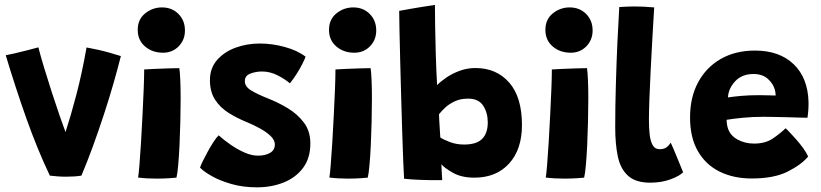

<svg xmlns="http://www.w3.org/2000/svg" viewBox="-20 -744 3434 803"><path d="M342 -545.5Q395 -536 436.8 -524Q478.5 -512 485.5 -509.5Q473 -459.5 454.8 -395.8Q436.5 -332 414 -263.5Q391.5 -195 367.5 -129.2Q343.5 -63.5 320.5 -9.5Q294 -5 255.5 -5Q236.5 -5 218.8 -6.5Q201 -8 188.5 -9.5Q136.5 -118.5 90.5 -248.2Q44.5 -378 4 -513Q14 -514.5 40 -520.5Q66 -526.5 94.5 -533.8Q123 -541 140.5 -546Q149.5 -510 164.8 -459.8Q180 -409.5 197.2 -356.5Q214.5 -303.5 229.8 -259.2Q245 -215 254 -191.5Q276.5 -261 299.8 -349.5Q323 -438 342 -545.5Z M662 -523.5Q617 -523.5 586.5 -549.8Q556 -576 556 -619Q556 -663 587 -688Q618 -713 657.5 -713Q699 -713 726.2 -685.8Q753.5 -658.5 753.5 -616.5Q753.5 -577 727.2 -550.2Q701 -523.5 662 -523.5ZM718 -1Q709.5 0 685.8 1.5Q662 3 635.5 3Q616 3 596.2 2Q576.5 1 557.5 -1.5Q560 -14.5 563.2 -54.5Q566.5 -94.5 569.8 -149.2Q573 -204 576 -262.5Q579 -321 581 -371.8Q583 -422.5 583 -453.5Q596.5 -454.5 625.5 -455.8Q654.5 -457 684.2 -458Q714 -459 730 -459Q732.5 -443 734 -408.8Q735.5 -374.5 735.5 -332Q735.5 -286.5 734.2 -235.5Q733 -184.5 730.8 -136.8Q728.5 -89 725.2 -52.8Q722 -16.5 718 -1Z M1055 39.5Q996 39.5 947.5 25.5Q899 11.5 865.2 -7.8Q831.5 -27 816.5 -43Q819.5 -52.5 828.5 -70.8Q837.5 -89 849.2 -110.5Q861 -132 873 -150.5Q885 -169 894.5 -178Q918 -157 946.5 -137.5Q975 -118 1004 -105.5Q1033 -93 1059 -93Q1089 -93 1109.2 -104.5Q1129.5 -116 1129.5 -140Q1129.5 -158 1112.2 -174.8Q1095 -191.5 1068 -206.5Q1041 -221.5 1011.5 -233.5Q971 -250 936 -272Q901 -294 879.5 -327Q858 -360 858 -409Q858 -459 887.8 -493Q917.5 -527 965 -544.5Q1012.5 -562 1067 -562Q1118.5 -562 1171.2 -547.5Q1224 -533 1258 -507Q1255 -497.5 1245.2 -478Q1235.5 -458.5 1221.5 -436.2Q1207.5 -414 1192.5 -395.5Q1172 -413 1140.8 -429Q1109.5 -445 1076 -445Q1050 -445 1027 -436.2Q1004 -427.5 1004 -404.5Q1004 -382 1030 -366Q1056 -350 1101.5 -332Q1141.5 -316.5 1182.2 -292.2Q1223 -268 1250.5 -232Q1278 -196 1278 -144.5Q1278 -82.5 1247.5 -41.8Q1217 -1 1166.2 19.2Q1115.5 39.5 1055 39.5Z M1462 -523.5Q1417 -523.5 1386.5 -549.8Q1356 -576 1356 -619Q1356 -663 1387 -688Q1418 -713 1457.5 -713Q1499 -713 1526.2 -685.8Q1553.5 -658.5 1553.5 -616.5Q1553.5 -577 1527.2 -550.2Q1501 -523.5 1462 -523.5ZM1518 -1Q1509.5 0 1485.8 1.5Q1462 3 1435.5 3Q1416 3 1396.2 2Q1376.5 1 1357.5 -1.5Q1360 -14.5 1363.2 -54.5Q1366.5 -94.5 1369.8 -149.2Q1373 -204 1376 -262.5Q1379 -321 1381 -371.8Q1383 -422.5 1383 -453.5Q1396.5 -454.5 1425.5 -455.8Q1454.5 -457 1484.2 -458Q1514 -459 1530 -459Q1532.5 -443 1534 -408.8Q1535.5 -374.5 1535.5 -332Q1535.5 -286.5 1534.2 -235.5Q1533 -184.5 1530.8 -136.8Q1528.5 -89 1525.2 -52.8Q1522 -16.5 1518 -1Z M1670 3.5Q1668.5 -17 1666.5 -68.8Q1664.5 -120.5 1662.2 -191Q1660 -261.5 1657.8 -338.5Q1655.5 -415.5 1653.8 -488Q1652 -560.5 1650.8 -616.2Q1649.5 -672 1649.5 -698.5Q1656.5 -700 1697.8 -707.2Q1739 -714.5 1799 -723.5Q1799 -691.5 1799.8 -637.2Q1800.5 -583 1802.5 -517.8Q1804.5 -452.5 1808 -388Q1822.5 -403 1847 -419.8Q1871.5 -436.5 1902.8 -448Q1934 -459.5 1968.5 -459.5Q2056 -459.5 2109.5 -398.8Q2163 -338 2163 -221Q2163 -119 2109.2 -60Q2055.5 -1 1964 -1Q1910 -1 1874 -21.5Q1838 -42 1826 -57Q1826.5 -42.5 1827.8 -19.2Q1829 4 1829.5 9.5Q1786.5 10 1744 8.5Q1701.5 7 1670 3.5ZM1821.5 -169Q1833 -161 1860.8 -150.2Q1888.5 -139.5 1921 -139.5Q1973 -139.5 1996.5 -163.2Q2020 -187 2020 -232Q2020 -272.5 2000.8 -302Q1981.5 -331.5 1938 -331.5Q1905.5 -331.5 1881.8 -320.2Q1858 -309 1841.8 -293.8Q1825.5 -278.5 1816 -266Q1816 -259.5 1817.2 -238.5Q1818.5 -217.5 1819.8 -196.5Q1821 -175.5 1821.5 -169Z M2367 -523.5Q2322 -523.5 2291.5 -549.8Q2261 -576 2261 -619Q2261 -663 2292 -688Q2323 -713 2362.5 -713Q2404 -713 2431.2 -685.8Q2458.5 -658.5 2458.5 -616.5Q2458.5 -577 2432.2 -550.2Q2406 -523.5 2367 -523.5ZM2423 -1Q2414.5 0 2390.8 1.5Q2367 3 2340.5 3Q2321 3 2301.2 2Q2281.5 1 2262.5 -1.5Q2265 -14.5 2268.2 -54.5Q2271.5 -94.5 2274.8 -149.2Q2278 -204 2281 -262.5Q2284 -321 2286 -371.8Q2288 -422.5 2288 -453.5Q2301.5 -454.5 2330.5 -455.8Q2359.5 -457 2389.2 -458Q2419 -459 2435 -459Q2437.5 -443 2439 -408.8Q2440.5 -374.5 2440.5 -332Q2440.5 -286.5 2439.2 -235.5Q2438 -184.5 2435.8 -136.8Q2433.5 -89 2430.2 -52.8Q2427 -16.5 2423 -1Z M2837 -23.5Q2823 -8.5 2784.8 5.8Q2746.5 20 2699.5 20Q2638.5 20 2606.8 -8.8Q2575 -37.5 2564 -89.2Q2553 -141 2553 -211Q2553 -301.5 2555.8 -393.2Q2558.5 -485 2562.2 -568Q2566 -651 2570 -714.5Q2605.5 -717 2635.5 -717Q2654.5 -717 2673.8 -716Q2693 -715 2716 -713Q2712.5 -658.5 2708.8 -590.5Q2705 -522.5 2701.5 -454.8Q2698 -387 2696 -330.5Q2694 -274 2694 -242.5Q2694 -210 2697 -182.2Q2700 -154.5 2709.5 -137.2Q2719 -120 2739.5 -120Q2756.5 -120 2767 -127.5Q2777.5 -135 2785 -147.5Q2788 -141.5 2795.8 -123.5Q2803.5 -105.5 2812.2 -84.2Q2821 -63 2828 -45.5Q2835 -28 2837 -23.5Z M3360 -89.5Q3332 -55.5 3274.5 -26.5Q3217 2.5 3124 2.5Q3048 2.5 2989.8 -26.2Q2931.5 -55 2898.8 -111.8Q2866 -168.5 2866 -253Q2866 -337.5 2900 -400.2Q2934 -463 2995 -497.8Q3056 -532.5 3137.5 -532.5Q3240 -532.5 3299.5 -475.2Q3359 -418 3361.5 -317Q3362 -283 3357 -251.5Q3349.5 -251.5 3325 -252.2Q3300.5 -253 3269.8 -253.8Q3239 -254.5 3211.8 -255Q3184.5 -255.5 3171.5 -255.5Q3128 -255.5 3087 -251.5Q3046 -247.5 3019 -243Q3019 -224.5 3024 -208.5Q3033.5 -177.5 3064.5 -160.5Q3095.5 -143.5 3134 -143.5Q3180.5 -143.5 3211.8 -164.5Q3243 -185.5 3265.5 -207.5Q3269 -205 3281 -192.5Q3293 -180 3308.8 -162.2Q3324.5 -144.5 3338.5 -125.2Q3352.5 -106 3360 -89.5ZM3024.5 -336.5Q3047 -340 3080 -343Q3113 -346 3156.5 -346Q3179.5 -346 3198 -345.2Q3216.5 -344.5 3224 -344.5Q3224 -355 3221 -367.5Q3214.5 -393 3191.8 -413.8Q3169 -434.5 3131.5 -434.5Q3083 -434.5 3054.8 -404.2Q3026.5 -374 3024.5 -336.5Z"/></svg>

Font: Grandstander
Style: Bold
Weight: 700
Designer: Tyler Finck
Foundry: Etcetera Type Co
Version: Version 1.200; ttfautohint (v1.8.3)